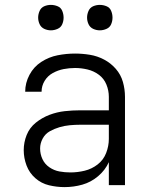

<svg xmlns="http://www.w3.org/2000/svg" viewBox="-20 -757 616 785"><path d="M244 8Q281 8 316.5 -2Q352 -12 381 -36.5Q410 -61 425 -94V0H491V-361Q491 -392 482.5 -422Q474 -452 453.5 -475.5Q433 -499 405.5 -513.5Q378 -528 347.5 -533Q317 -538 287 -538Q251 -538 215.5 -531Q180 -524 149 -504Q118 -484 100.5 -451Q83 -418 83 -382H150Q150 -406 162.5 -426.5Q175 -447 196 -458.5Q217 -470 240 -474.5Q263 -479 287 -479Q312 -479 337.5 -473Q363 -467 384 -451.5Q405 -436 415 -411.5Q425 -387 425 -361V-306H308Q276 -306 244.5 -302.5Q213 -299 182.5 -287.5Q152 -276 126.5 -255.5Q101 -235 89 -205Q77 -175 77 -143Q77 -111 88.5 -80.5Q100 -50 124.5 -28.5Q149 -7 180.5 0.5Q212 8 244 8ZM268 -52Q245 -52 223 -56Q201 -60 182 -73Q163 -86 153.5 -106.5Q144 -127 144 -150Q144 -171 154.5 -190.5Q165 -210 184 -220.5Q203 -231 223.5 -237Q244 -243 265.5 -245Q287 -247 308 -247H425V-189Q425 -160 414 -131.5Q403 -103 379 -84.5Q355 -66 326 -59Q297 -52 268 -52ZM388 -633Q402 -633 415.5 -639Q429 -645 434.5 -658Q440 -671 440 -685Q440 -699 434.5 -712.5Q429 -726 415.5 -731.5Q402 -737 388 -737Q374 -737 361 -731.5Q348 -726 342 -712.5Q336 -699 336 -685Q336 -671 342 -658Q348 -645 361 -639Q374 -633 388 -633ZM188 -633Q202 -633 215.5 -639Q229 -645 234.5 -658Q240 -671 240 -685Q240 -699 234.5 -712.5Q229 -726 215.5 -731.5Q202 -737 188 -737Q174 -737 161 -731.5Q148 -726 142 -712.5Q136 -699 136 -685Q136 -671 142 -658Q148 -645 161 -639Q174 -633 188 -633Z"/></svg>

Font: Iosevka Sparkle Light
Style: Regular
Weight: 300
Designer: Belleve Invis
Foundry: Belleve Invis
Version: Version 4.5.0; ttfautohint (v1.8.3)